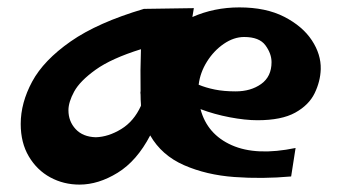

<svg xmlns="http://www.w3.org/2000/svg" viewBox="-20 -475 923 519"><path d="M195 24Q152 24 116 4.5Q80 -15 58 -52Q36 -89 36 -140Q36 -197 67 -254.5Q98 -312 171 -363Q244 -414 369 -451L504 -453Q502 -441 500 -429Q559 -455 627 -455Q699 -455 748.5 -429.5Q798 -404 823 -366Q848 -328 847 -288Q846 -255 830.5 -223Q815 -191 778 -170.5Q741 -150 676 -150Q643 -150 601 -158Q559 -166 522 -180Q540 -112 606.5 -82.5Q673 -53 779 -75L767 2Q689 9 613.5 3.5Q538 -2 477.5 -28.5Q417 -55 386 -109Q350 -40 298 -8Q246 24 195 24ZM640 -375Q612 -375 585 -356.5Q558 -338 539.5 -308.5Q521 -279 517 -246Q536 -238 560.5 -233Q585 -228 617 -228Q658 -228 686 -248Q714 -268 714 -307Q714 -330 697.5 -352.5Q681 -375 640 -375ZM165 -177Q165 -147 184.5 -126Q204 -105 239 -104Q273 -105 307.5 -126Q342 -147 361 -189Q361 -191 361 -193Q360 -205 360 -219Q359 -225 360 -229Q359 -284 361 -342Q281 -317 238.5 -286.5Q196 -256 180.5 -227.5Q165 -199 165 -177Z"/></svg>

Font: Marhey SemiBold
Style: Regular
Weight: 600
Designer: Nur Syamsi & Bustanul Arifin
Foundry: Namelatype
Version: Version 1.000; ttfautohint (v1.8.4.7-5d5b)